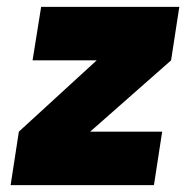

<svg xmlns="http://www.w3.org/2000/svg" viewBox="-20 -540 543 560"><path d="M243 -156 479 -364 503 -520H100L75 -364H262L35 -156L11 0H429L453 -156Z"/></svg>

Font: Arthouse Owned Black
Style: Italic
Weight: 900
Italic angle: -10°
Designer: Jeremy Tribby
Foundry: Tribby Type
Version: Version 1.000;PS 001.000;hotconv 1.0.88;makeotf.lib2.5.64775